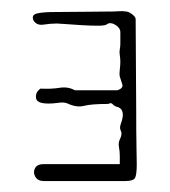

<svg xmlns="http://www.w3.org/2000/svg" viewBox="-20 -782 310 351"><path d="M60 -451Q49 -451 44.5 -459Q40 -467 44 -474.5Q48 -482 60 -482H199V-497Q199 -505 197.5 -513Q196 -521 199 -527Q204 -537 201 -542.5Q198 -548 201 -556Q211 -583 193 -587Q189 -588 186 -591.5Q183 -595 178 -592Q147 -592 133.5 -588.5Q120 -585 103 -593Q98 -595 91 -594.5Q84 -594 77 -593Q48 -591 46 -602Q44 -613 54 -620Q74 -619 89 -621.5Q104 -624 117 -617H195Q206 -621 203.5 -628Q201 -635 199 -642Q198 -647 199 -655Q200 -663 200 -669Q200 -675 199 -681Q198 -687 199 -692Q200 -697 200 -702.5Q200 -708 200 -713V-723Q200 -731 191 -736.5Q182 -742 176 -738Q173 -735 159.5 -735Q146 -735 129.5 -736Q113 -737 100 -738Q87 -739 84 -739Q72 -739 59.5 -737Q47 -735 41 -745Q37 -755 48 -757.5Q59 -760 79 -760Q105 -760 137 -760.5Q169 -761 187 -761Q193 -761 198.5 -761.5Q204 -762 210 -761Q215 -761 221.5 -756Q228 -751 228 -747Q228 -707 228.5 -662.5Q229 -618 229 -579Q229 -540 229.5 -513.5Q230 -487 230 -482Q230 -463 227 -457Q224 -451 209 -451Z"/></svg>

Font: Sankofa Display
Style: Regular
Weight: 400
Designer: Batsirai Madzonga
Foundry: Batsirai Madzonga
Version: Version 1.000; ttfautohint (v1.8.4.7-5d5b)